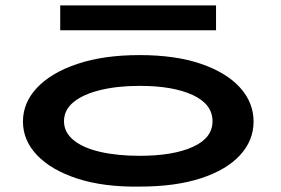

<svg xmlns="http://www.w3.org/2000/svg" viewBox="-20 -683 1040 711"><path d="M497 8Q364 10 267 -21.5Q170 -53 117.5 -108Q65 -163 65 -233Q65 -303 117.5 -358.5Q170 -414 267 -446.5Q364 -479 497 -479Q630 -479 724.5 -446.5Q819 -414 869 -358.5Q919 -303 919 -233Q919 -163 869 -108.5Q819 -54 724.5 -23Q630 8 497 8ZM497 -106Q621 -106 694 -139Q767 -172 767 -234Q767 -297 694 -331Q621 -365 497 -365Q415 -365 351.5 -349.5Q288 -334 252.5 -305Q217 -276 217 -234Q217 -193 252.5 -164Q288 -135 351.5 -120.5Q415 -106 497 -106ZM203 -571V-663H780V-571Z"/></svg>

Font: Inconsolata UltraExpanded ExtraBold
Style: Regular
Weight: 800
Width: 9
Monospace: yes
Designer: Raph Levien, Cyreal, Brenton Simpson
Foundry: Raph Levien, Cyreal, Google
Version: Version 3.001; ttfautohint (v1.8.2.53-6de2)